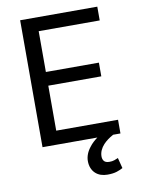

<svg xmlns="http://www.w3.org/2000/svg" viewBox="-99 -779 797 1059"><g transform="rotate(-10 300.0 -250.0)"><path d="M476.1 -328.6V-405.3H179.2V-633.8H521V-710.9H88.9V0H396Q382.8 9.8 371.3 20.5Q359.9 31.2 351.6 42.5Q336.9 60.5 329.3 80.1Q321.8 99.6 321.8 118.7Q321.8 141.6 329.1 158.9Q336.4 176.3 349.1 188Q361.8 199.7 378.9 205.6Q396 211.4 416 211.4Q447.8 211.4 468.5 204.6Q489.3 197.8 502.9 189.9L487.8 130.9Q480 134.8 467 139.4Q454.1 144 438.5 143.6Q418 143.6 409.2 133.5Q400.4 123.5 400.4 106.9Q400.4 89.4 407.7 72.8Q415 56.2 428.2 42Q439 30.3 453.1 19.8Q467.3 9.3 484.4 0H525.4V-76.7H179.2V-328.6Z"/></g></svg>

Font: RobotoMono Nerd Font
Style: Regular
Weight: 400
Monospace: yes
Designer: Google
Version: Version 3.000;Nerd Fonts 3.2.1